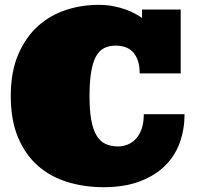

<svg xmlns="http://www.w3.org/2000/svg" viewBox="-20 -759 829 800"><path d="M390.1 -738.8Q422.9 -738.8 451.4 -733.4Q480 -728 503.4 -719.5Q526.9 -710.9 543.9 -701.4Q561 -691.9 571.8 -684.1V-719.2H732.9V-453.1H562Q562 -485.8 554 -507.8Q545.9 -529.8 532.5 -543.5Q519 -557.1 501 -563Q482.9 -568.8 461.9 -568.8Q433.1 -568.8 412.6 -557.9Q392.1 -546.9 379.2 -522.5Q366.2 -498 359.6 -457.5Q353 -417 353 -358.9Q353 -299.8 360.1 -260Q367.2 -220.2 381.6 -195.6Q396 -170.9 418.5 -159.9Q440.9 -148.9 472.2 -148.9Q493.2 -148.9 512.7 -157Q532.2 -165 547.1 -181.6Q562 -198.2 570.6 -223.1Q579.1 -248 579.1 -283.2H749Q749 -221.2 729.5 -166Q710 -110.8 668.5 -69.3Q627 -27.8 563 -3.4Q499 21 411.1 21Q332 21 261.5 -0.5Q190.9 -22 138.4 -67.9Q85.9 -113.8 55.4 -185.8Q24.9 -257.8 24.9 -358.9Q24.9 -460 55.9 -532Q86.9 -604 137.9 -649.9Q189 -695.8 254.4 -717.3Q319.8 -738.8 390.1 -738.8Z"/></svg>

Font: Ultra
Style: Regular
Weight: 400
Designer: Astigmatic (AOETI)
Foundry: Astigmatic (AOETI)
Version: Version 1.000